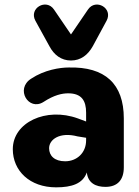

<svg xmlns="http://www.w3.org/2000/svg" viewBox="-20 -794 596 825"><path d="M221 11C289 11 336 -5 353 -53C358 -7 392 9 433 9C485 9 512 -21 512 -75V-285C512 -434 431 -508 275 -504C238 -504 171 -494 114 -456C44 -412 103 -315 167 -356C213 -386 247 -393 273 -393C331 -393 350 -361 350 -310V-272L315 -285C178 -335 35 -268 35 -153C35 -60 108 11 221 11ZM285 -534C327 -534 358 -558 379 -596L438 -705C467 -759 391 -802 358 -753L285 -646L212 -753C179 -802 103 -759 132 -705L192 -596C212 -558 243 -534 285 -534ZM191 -157C191 -195 237 -228 313 -208L350 -202V-191C350 -137 310 -101 260 -101C214 -101 191 -125 191 -157Z"/></svg>

Font: SN Pro Heavy
Style: Regular
Weight: 800
Designer: Tobias Whetton
Foundry: Supernotes
Version: Version 1.001;Glyphs 3.2 (3249)